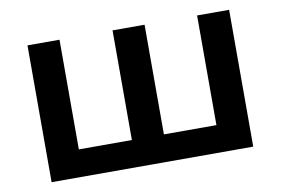

<svg xmlns="http://www.w3.org/2000/svg" viewBox="-62 -636 1080 738"><g transform="rotate(-10 477.5 -267.0)"><path d="M84 0V-534H209V-106H416V-534H541V-106H746V-534H871V0Z"/></g></svg>

Font: Montserrat SemiBold
Style: Regular
Weight: 600
Designer: Julieta Ulanovsky
Foundry: Julieta Ulanovsky
Version: Version 9.000; ttfautohint (v1.8.4.7-5d5b)